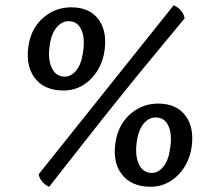

<svg xmlns="http://www.w3.org/2000/svg" viewBox="-20 -705 800 734"><path d="M168 9Q153 3 141.5 -10.5Q130 -24 128 -39L644 -685Q679 -669 686 -635Q626 -562 573.5 -499Q521 -436 473 -376.5Q425 -317 377.5 -257.5Q330 -198 279 -132.5Q228 -67 168 9ZM556 9Q480 9 443.5 -41.5Q407 -92 424 -174Q437 -235 481.5 -272Q526 -309 585 -309Q657 -309 691.5 -259.5Q726 -210 710 -128Q696 -67 653.5 -29Q611 9 556 9ZM561 -44Q584 -44 603 -66Q622 -88 628 -124Q640 -184 625.5 -220Q611 -256 575 -256Q550 -256 531 -234.5Q512 -213 505 -176Q494 -117 509.5 -80.5Q525 -44 561 -44ZM223 -359Q147 -359 111 -409.5Q75 -460 91 -542Q104 -603 148.5 -640Q193 -677 253 -677Q325 -677 359 -627.5Q393 -578 377 -496Q363 -435 321 -397Q279 -359 223 -359ZM228 -412Q251 -412 270 -434Q289 -456 295 -492Q307 -552 292.5 -588Q278 -624 242 -624Q218 -624 198.5 -602.5Q179 -581 172 -544Q161 -485 176.5 -448.5Q192 -412 228 -412Z"/></svg>

Font: Vollkorn SemiBold
Style: Italic
Weight: 600
Italic angle: -11°
Designer: Friedrich Althausen
Foundry: Friedrich Althausen
Version: Version 5.000